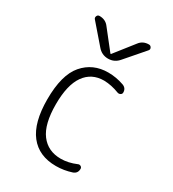

<svg xmlns="http://www.w3.org/2000/svg" viewBox="-185 -856 870 967"><g transform="rotate(30 250.0 -372.5)"><path d="M188.5 -619.1 93.8 -728.5Q87.9 -735.4 91.8 -745.1Q95.7 -754.9 106.4 -754.9Q141.6 -754.9 161.1 -728.5L248 -618.2Q249 -617.2 250 -617.2L252 -618.2L338.9 -728.5Q358.4 -754.9 393.6 -754.9Q403.3 -754.9 408.2 -745.6Q413.1 -736.3 406.2 -728.5L311.5 -619.1Q287.1 -589.8 250 -589.8Q212.9 -589.8 188.5 -619.1ZM293 9.8Q193.4 9.8 140.6 -57.6Q87.9 -125 87.9 -259.8Q87.9 -402.3 143.1 -466.3Q198.2 -530.3 287.1 -530.3Q333 -530.3 377.9 -514.6Q402.3 -505.9 402.3 -480.5Q402.3 -471.7 394.5 -467.3Q386.7 -462.9 377.9 -465.8Q333 -483.4 289.1 -484.4Q216.8 -484.4 177.2 -428.2Q137.7 -372.1 137.7 -259.8Q137.7 -144.5 179.2 -89.4Q220.7 -34.2 295.9 -34.2Q338.9 -34.2 384.8 -53.7Q392.6 -57.6 400.4 -53.2Q408.2 -48.8 408.2 -40Q408.2 -13.7 383.8 -4.9Q338.9 9.8 293 9.8Z"/></g></svg>

Font: Rounded Mgen+ 1m light
Style: Regular
Weight: 200
Designer: [Source Han Sans]
Ryoko NISHIZUKA  (kana & ideographs); Paul D. Hunt (Latin, Greek & Cyrillic); Wenlong ZHANG  (bopomofo
Version: Version 1.059.20150602